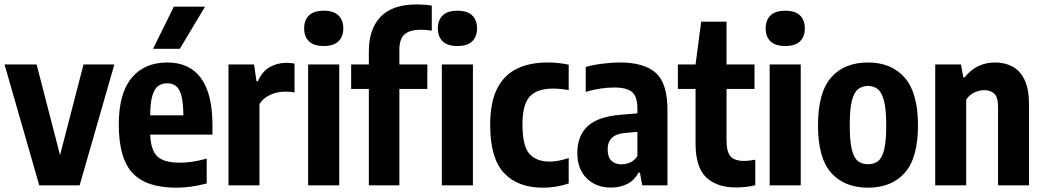

<svg xmlns="http://www.w3.org/2000/svg" viewBox="-22 -838 4718 868"><path d="M155.5 0 -1.5 -546.5H143.5L249.5 -136.5L355.5 -546.5H495L338 0Z M774.5 10.5Q639.5 10.5 577.2 -55.8Q515 -122 515 -275.5Q515 -415.5 572.8 -485.5Q630.5 -555.5 734.5 -555.5Q834 -555.5 886.2 -485.2Q938.5 -415 938.5 -271.5V-229.5H657Q660 -157.5 690.2 -130Q720.5 -102.5 791.5 -102.5Q820 -102.5 849.8 -107.2Q879.5 -112 912.5 -121V-8.5Q840 10.5 774.5 10.5ZM734 -461.5Q710.5 -461.5 693.5 -449.5Q676.5 -437.5 667 -406.2Q657.5 -375 657 -316.5H807Q806.5 -375 797.8 -406.2Q789 -437.5 773 -449.5Q757 -461.5 734 -461.5ZM670 -617.5 764 -808H905L791 -617.5Z M1011 0V-546.5H1126.5L1137.5 -471H1144Q1163.5 -515.5 1197.8 -534.8Q1232 -554 1273.5 -554Q1283.5 -554 1293 -553Q1302.5 -552 1309.5 -550.5V-420Q1298.5 -422.5 1287 -423Q1275.5 -423.5 1264.5 -423.5Q1230 -423.5 1198.8 -408.8Q1167.5 -394 1151 -368V0Z M1371 0V-546.5H1511.5V0ZM1441.5 -630Q1396.5 -630 1374.8 -651.2Q1353 -672.5 1353 -709.5Q1353 -747 1374.8 -768.2Q1396.5 -789.5 1441.5 -789.5Q1486.5 -789.5 1508.2 -768.2Q1530 -747 1530 -709.5Q1530 -672.5 1508.2 -651.2Q1486.5 -630 1441.5 -630Z M1645.5 0V-436H1565.5V-546.5H1645.5V-606Q1645.5 -707.5 1699.2 -762.8Q1753 -818 1861 -818Q1877.5 -818 1895.8 -816.8Q1914 -815.5 1930 -812.5V-699.5Q1903.5 -703.5 1881 -703.5Q1829.5 -703.5 1806.5 -682.2Q1783.5 -661 1783.5 -614.5V-546.5H1910V-436H1783.5V0Z M1975.5 0V-546.5H2116V0ZM2046 -630Q2001 -630 1979.2 -651.2Q1957.5 -672.5 1957.5 -709.5Q1957.5 -747 1979.2 -768.2Q2001 -789.5 2046 -789.5Q2091 -789.5 2112.8 -768.2Q2134.5 -747 2134.5 -709.5Q2134.5 -672.5 2112.8 -651.2Q2091 -630 2046 -630Z M2432.5 10.5Q2318 10.5 2256 -56.5Q2194 -123.5 2194 -272.5Q2194 -374.5 2225.2 -436.8Q2256.5 -499 2314.5 -527.2Q2372.5 -555.5 2452.5 -555.5Q2504 -555.5 2549 -545.5V-430.5Q2530.5 -434 2512 -435.8Q2493.5 -437.5 2478.5 -437.5Q2406.5 -437.5 2373.2 -402Q2340 -366.5 2340 -275.5Q2340 -178.5 2371 -143Q2402 -107.5 2463.5 -107.5Q2500.5 -107.5 2549 -123.5V-8.5Q2520.5 1 2490.8 5.8Q2461 10.5 2432.5 10.5Z M2740 10Q2672.5 10 2630.2 -32Q2588 -74 2588 -146.5Q2588 -224 2635 -267.8Q2682 -311.5 2788 -319.5L2859.5 -325.5V-347.5Q2859.5 -401.5 2835.5 -422Q2811.5 -442.5 2754 -442.5Q2725.5 -442.5 2691.8 -437.5Q2658 -432.5 2626 -422.5V-535.5Q2660 -545 2701.5 -550.2Q2743 -555.5 2780 -555.5Q2891 -555.5 2943.2 -508.2Q2995.5 -461 2995.5 -341V0H2881.5L2871 -57.5H2864.5Q2845 -21.5 2812.5 -5.8Q2780 10 2740 10ZM2725 -162.5Q2725 -128 2742 -111.5Q2759 -95 2788.5 -95Q2806 -95 2825 -102.8Q2844 -110.5 2859.5 -131.5V-242L2804 -237Q2725 -230.5 2725 -162.5Z M3306 9.5Q3218.5 9.5 3170.5 -36.2Q3122.5 -82 3122.5 -188.5V-436H3042.5V-546.5H3122.5L3148 -740H3262.5V-546.5H3389V-436H3262.5V-205Q3262.5 -151 3280.8 -130.8Q3299 -110.5 3342 -110.5Q3353.5 -110.5 3365.8 -112Q3378 -113.5 3392.5 -116V-0.5Q3374.5 4 3351.2 6.8Q3328 9.5 3306 9.5Z M3457.5 0V-546.5H3598V0ZM3528 -630Q3483 -630 3461.2 -651.2Q3439.5 -672.5 3439.5 -709.5Q3439.5 -747 3461.2 -768.2Q3483 -789.5 3528 -789.5Q3573 -789.5 3594.8 -768.2Q3616.5 -747 3616.5 -709.5Q3616.5 -672.5 3594.8 -651.2Q3573 -630 3528 -630Z M3902 10.5Q3795.5 10.5 3735.8 -56.5Q3676 -123.5 3676 -270.5Q3676 -420 3735.5 -487.8Q3795 -555.5 3902 -555.5Q4008.5 -555.5 4068.2 -486.8Q4128 -418 4128 -272Q4128 -124 4068.5 -56.8Q4009 10.5 3902 10.5ZM3902 -95.5Q3928.5 -95.5 3947 -109.2Q3965.5 -123 3975 -160.8Q3984.5 -198.5 3984.5 -270Q3984.5 -343.5 3974.5 -382.2Q3964.5 -421 3946 -435.2Q3927.5 -449.5 3902 -449.5Q3876.5 -449.5 3857.8 -435.2Q3839 -421 3829.2 -382.8Q3819.5 -344.5 3819.5 -272.5Q3819.5 -200 3829 -161.8Q3838.5 -123.5 3857 -109.5Q3875.5 -95.5 3902 -95.5Z M4206 0V-546.5H4322.5L4333 -488.5H4339.5Q4391.5 -555.5 4477 -555.5Q4520.5 -555.5 4555 -537.2Q4589.5 -519 4609.8 -477.2Q4630 -435.5 4630 -365.5V0H4490V-355Q4490 -398.5 4472.8 -414.5Q4455.5 -430.5 4427.5 -430.5Q4406.5 -430.5 4383.5 -420.2Q4360.5 -410 4346 -387V0Z"/></svg>

Font: Encode Sans Condensed
Style: Bold
Weight: 700
Width: 3
Designer: Multiple Designers
Foundry: Impallari Type
Version: Version 3.000; ttfautohint (v1.8.3) -l 8 -r 50 -G 200 -x 14 